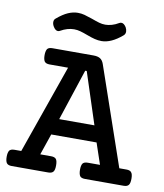

<svg xmlns="http://www.w3.org/2000/svg" viewBox="-85 -834 770 904"><g transform="rotate(10 300.0 -382.5)"><path d="M136.2 -663.6Q124 -663.6 113.8 -680.7Q107.4 -691.4 107.4 -701.7Q107.4 -713.4 115.7 -719.7Q144 -743.7 168 -754.2Q191.9 -764.6 214.4 -764.6Q231 -764.6 246.3 -760.5Q261.7 -756.3 284.2 -748.5Q306.6 -740.2 321 -736.1Q335.4 -731.9 350.6 -731.9Q365.2 -731.9 381.6 -736.6Q397.9 -741.2 414.1 -751Q418.9 -753.9 424.3 -753.9Q436.5 -753.9 447.3 -736.8Q453.1 -726.1 453.1 -716.3Q453.1 -704.6 444.3 -697.3Q392.1 -652.8 346.2 -652.8Q329.6 -652.8 313.2 -657Q296.9 -661.1 276.4 -668.9Q255.4 -676.8 240.5 -680.9Q225.6 -685.1 210.4 -685.1Q178.7 -685.1 146 -666.5Q141.1 -663.6 136.2 -663.6ZM598.1 -39.1Q598.1 -17.1 591.3 -8.8Q584.5 0 567.4 0H382.8Q365.7 0 358.9 -8.3Q352.1 -18.1 352.1 -39.1Q352.1 -59.6 358.4 -68.8Q365.2 -77.6 382.8 -77.6H440.9L406.7 -178.7H189.9L155.3 -77.6H207Q224.1 -77.6 231 -69.3Q237.8 -61 237.8 -39.1Q237.8 -17.6 231.4 -9.3Q224.6 0 207 0H32.2Q15.1 0 8.3 -8.8Q1.5 -18.1 1.5 -39.1Q1.5 -58.6 7.8 -68.8Q14.6 -77.6 32.2 -77.6H64.5L213.4 -502H125Q107.4 -502 100.6 -511.2Q94.2 -521 94.2 -541Q94.2 -560.5 100.6 -570.8Q107.4 -579.6 125 -579.6H321.8Q341.8 -579.6 353.5 -572.3Q365.2 -564.9 371.1 -547.9L533.2 -77.6H567.4Q584 -77.6 590.3 -69.8Q598.1 -62 598.1 -39.1ZM214.4 -256.3H382.8L302.7 -502H295.4Z"/></g></svg>

Font: Courier Prime Medium
Style: Regular
Weight: 500
Designer: Alan Dague-Greene
Foundry: Quote-Unquote Apps
Version: Version 1.202